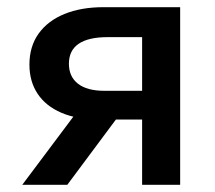

<svg xmlns="http://www.w3.org/2000/svg" viewBox="-20 -515 598 535"><path d="M42 0 232 -253.5 256 -182.5Q194.5 -182 151 -200.8Q107.5 -219.5 84.8 -253.8Q62 -288 62 -335Q62 -385.5 87.5 -421.2Q113 -457 159.5 -476Q206 -495 268.5 -495H482V0H376V-411.5H279.5Q226.5 -411.5 199.2 -393Q172 -374.5 172 -337.5Q172 -301.5 197.2 -281.8Q222.5 -262 270.5 -262H390V-182H303L167.5 0Z"/></svg>

Font: Geologica Cursive
Style: Regular
Weight: 400
Designer: Sindre Bremnes, Frode Helland
Foundry: Monokrom Skriftforlag AS
Version: Version 1.010;gftools[0.9.28]